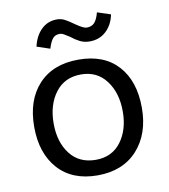

<svg xmlns="http://www.w3.org/2000/svg" viewBox="-78 -737 715 814"><g transform="rotate(-10 279.5 -329.5)"><path d="M47.5 0ZM47.5 -237.5Q47.5 -352.5 109.4 -419.4Q171.2 -486.2 281.2 -486.2Q391.2 -486.2 451.2 -420Q511.2 -353.8 511.2 -238.8Q511.2 -126.2 448.8 -57.5Q386.2 11.2 277.5 11.2Q168.8 11.2 108.1 -56.2Q47.5 -123.8 47.5 -237.5ZM131.2 -237.5Q131.2 -157.5 170.6 -106.2Q210 -55 281.2 -55Q351.2 -55 390 -106.9Q428.8 -158.8 428.8 -237.5Q428.8 -317.5 389.4 -370Q350 -422.5 281.2 -422.5Q210 -422.5 170.6 -370Q131.2 -317.5 131.2 -237.5ZM292.5 -637.5Q326.2 -613.8 340 -613.8Q362.5 -613.8 374.4 -627.5Q386.2 -641.2 393.8 -670L451.2 -651.2Q442.5 -607.5 413.8 -580.6Q385 -553.8 342.5 -553.8Q320 -553.8 301.2 -563.1Q282.5 -572.5 263.8 -587.5Q258.8 -590 245.6 -598.8Q232.5 -607.5 222.5 -607.5Q202.5 -607.5 191.9 -594.4Q181.2 -581.2 172.5 -552.5L116.2 -571.2Q126.2 -616.2 153.8 -643.1Q181.2 -670 221.2 -670Q238.8 -670 254.4 -661.9Q270 -653.8 292.5 -637.5Z"/></g></svg>

Font: Cambay
Style: Regular
Weight: 400
Version: Version 1.180;PS 001.180;hotconv 1.0.70;makeotf.lib2.5.58329